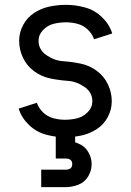

<svg xmlns="http://www.w3.org/2000/svg" viewBox="-20 -558 540 792"><path d="M150 214V142H250Q278 142 278 119Q278 96 250 96H210V0H290V29Q297 31 303 34Q329 44 343.5 68Q358 92 358 119Q358 146 343.5 170Q329 194 303 204Q277 214 250 214ZM248 8Q208 8 168.5 -3Q129 -14 99 -43Q69 -72 57 -110L132 -134Q140 -111 158 -94Q176 -77 199.5 -70.5Q223 -64 248 -64Q273 -64 298 -70Q323 -76 342 -95.5Q361 -115 361 -140Q361 -177 328.5 -199.5Q296 -222 259.5 -224.5Q223 -227 187 -234.5Q151 -242 121 -264Q91 -286 75 -319.5Q59 -353 59 -390Q59 -424 75.5 -455Q92 -486 121.5 -505Q151 -524 184.5 -531Q218 -538 252 -538Q292 -538 331.5 -527Q371 -516 401 -487Q431 -458 443 -420L368 -396Q360 -419 342 -436Q324 -453 300.5 -459.5Q277 -466 252 -466Q227 -466 202 -460Q177 -454 158 -434.5Q139 -415 139 -390Q139 -353 171.5 -330.5Q204 -308 240.5 -305.5Q277 -303 313 -295.5Q349 -288 379 -266Q409 -244 425 -210.5Q441 -177 441 -140Q441 -106 424.5 -75Q408 -44 378.5 -25Q349 -6 315.5 1Q282 8 248 8Z"/></svg>

Font: Iosevka SS08
Style: Regular
Weight: 400
Monospace: yes
Designer: Belleve Invis
Foundry: Belleve Invis
Version: 2.1.0; ttfautohint (v1.8.2)